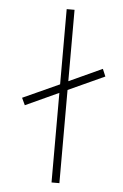

<svg xmlns="http://www.w3.org/2000/svg" viewBox="-54 -791 532 832"><g transform="rotate(5 212.5 -375.0)"><path d="M202.1 -424.8V-752H236.3V-441.4L380.9 -507.8L394.5 -475.6L236.3 -403.3V2H202.1V-387.7L57.6 -321.3L43 -352.5Z"/></g></svg>

Font: Gen Shin Gothic ExtraLight
Style: Regular
Weight: 100
Designer: [Source Han Sans]
Ryoko NISHIZUKA  (kana & ideographs); Paul D. Hunt (Latin, Greek & Cyrillic); Wenlong ZHANG  (bopomofo
Version: Version 1.002.20150607